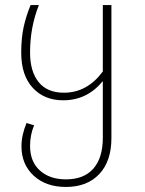

<svg xmlns="http://www.w3.org/2000/svg" viewBox="-20 -540 575 760"><path d="M421 -520V7Q421 98 373 149Q325 200 241 200Q162 200 113.5 155.5Q65 111 65 39Q65 -5 85 -53L115 -44Q99 -6 99 38Q99 100 138 135Q177 170 241 170Q312 170 349.5 127.5Q387 85 387 5V-219Q325 -143 230 -143Q155 -143 109.5 -192.5Q64 -242 64 -331Q64 -389 73.5 -432.5Q83 -476 101 -520H134Q99 -433 99 -332Q99 -257 133 -215Q167 -173 233 -173Q325 -173 387 -257V-520Z"/></svg>

Font: FiraGO UltraLight
Style: Regular
Weight: 200
Designer: bBox Type
Foundry: bBox Type GmbH
Version: Version 1.001